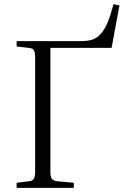

<svg xmlns="http://www.w3.org/2000/svg" viewBox="-20 -914 601 934"><path d="M61 0V-24.9L120.1 -32.2Q138.7 -34.2 144.8 -44.4Q150.9 -54.7 150.9 -82V-633.8Q150.9 -660.6 144.5 -670.2Q138.2 -679.7 118.2 -681.2L61 -688V-713.9H373Q408.2 -713.9 431.6 -722.2Q455.1 -730.5 473.4 -752.7Q491.7 -774.9 504.6 -807.1Q517.6 -839.4 532.2 -894L561 -887.2L522.9 -681.2H225.1V-80.1Q225.1 -54.2 232.2 -44.2Q239.3 -34.2 259.8 -32.2L338.9 -24.9V0Z"/></svg>

Font: Literata Light
Style: Regular
Weight: 300
Designer: Latin by Veronika Burian and Jose Scaglione. Greek by Irene Vlachou. Cyrillic by Vera Evstafieva.
Foundry: TypeTogether
Version: Version 3.021